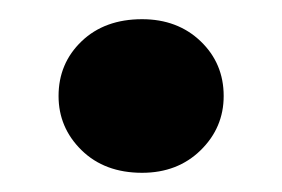

<svg xmlns="http://www.w3.org/2000/svg" viewBox="-20 -175 294 200"><path d="M128 5Q89 5 65 -18.5Q41 -42 41 -75Q41 -109 65 -132Q89 -155 128 -155Q165 -155 189 -132Q213 -109 213 -75Q213 -42 189 -18.5Q165 5 128 5Z"/></svg>

Font: DM Sans 20pt ExtraBold
Style: Regular
Weight: 800
Version: Version 4.004;gftools[0.9.30]